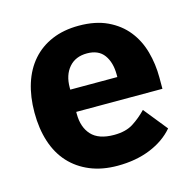

<svg xmlns="http://www.w3.org/2000/svg" viewBox="-86 -625 734 725"><g transform="rotate(-15 281.0 -262.5)"><path d="M288 12Q228 12 181 -7.5Q134 -27 101.5 -62.5Q69 -98 52.5 -149Q36 -200 36 -263Q36 -325 52 -375.5Q68 -426 99.5 -462Q131 -498 177 -517.5Q223 -537 282 -537Q347 -537 393.5 -515Q440 -493 469.5 -456Q499 -419 512.5 -370.5Q526 -322 526 -269V-225H189V-217Q189 -165 217 -134.5Q245 -104 305 -104Q351 -104 380 -122.5Q409 -141 434 -167L508 -75Q473 -34 416.5 -11Q360 12 288 12ZM285 -428Q240 -428 214.5 -398.5Q189 -369 189 -320V-312H373V-321Q373 -369 351.5 -398.5Q330 -428 285 -428Z"/></g></svg>

Font: Aneliza ExtraBold
Style: Regular
Weight: 800
Designer: Mike Abbink, Paul van der Laan, Pieter van Rosmalen
Foundry: Bold Monday
Version: Version 3.001;September 8, 2019;FontCreator 11.5.0.2425 64-b